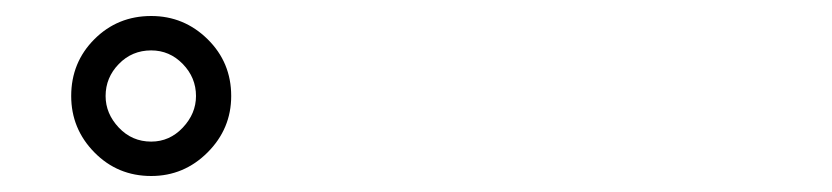

<svg xmlns="http://www.w3.org/2000/svg" viewBox="-20 -825 1040 240"><path d="M269 -705Q269 -664 239.5 -634.5Q210 -605 169 -605Q127 -605 98 -634.5Q69 -664 69 -705Q69 -747 98 -776Q127 -805 169 -805Q210 -805 239.5 -776Q269 -747 269 -705ZM169 -648Q192 -648 208.5 -665.5Q225 -683 225 -705Q225 -728 208.5 -745Q192 -762 169 -762Q145 -762 128.5 -745Q112 -728 112 -705Q112 -683 128.5 -665.5Q145 -648 169 -648Z"/></svg>

Font: Moon Stars Kai T
Style: Regular
Weight: 400
Designer: GuiWonder
Version: Version 1.101